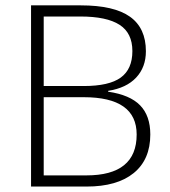

<svg xmlns="http://www.w3.org/2000/svg" viewBox="-20 -685 624 705"><path d="M287.2 -328.1H140.5V-41H297.3Q481.8 -41 481.8 -191.1Q481.8 -328.1 287.2 -328.1ZM140.5 -624.4V-369.1H287.2Q380.7 -369.1 423.4 -400.2Q466.1 -431.2 466.1 -497.5Q466.1 -563.7 418.9 -594Q371.6 -624.4 275 -624.4ZM94 0V-665.3H276.5Q398.9 -665.3 457.3 -623.6Q515.7 -581.9 515.7 -497Q515.7 -438.3 480 -400.2Q444.4 -362 377.1 -351.4V-348.3Q457 -336.7 494.4 -298.3Q531.9 -259.9 531.9 -191.1Q531.9 -99.1 470.9 -49.5Q410 0 297.8 0Z"/></svg>

Font: Khula Light
Style: Regular
Weight: 300
Designer: Erin McLaughlin, Steve Matteson
Version: Version 1.002;PS 1.0;hotconv 1.0.72;makeotf.lib2.5.5900; ttf